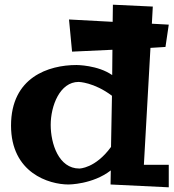

<svg xmlns="http://www.w3.org/2000/svg" viewBox="-20 -774 743 818"><path d="M699 -72H593L621 -570L685 -574L699 -669L627 -673L631 -746L461 -754L460 -681L274 -691L287 -554L459 -562L458 -454C397 -497 306 -497 306 -497C187 -497 27 -445 27 -239C27 -37 189 12 272 12C272 12 375 12 452 -48L451 12L699 24ZM315 -425C315 -425 380 -424 457 -366L453 -148C386 -56 318 -56 318 -56C230 -56 196 -162 196 -242C196 -323 235 -425 315 -425Z"/></svg>

Font: Peralta
Style: Regular
Weight: 400
Designer: Astigmatic (AOETI)
Foundry: Astigmatic (AOETI)
Version: Version 1.000